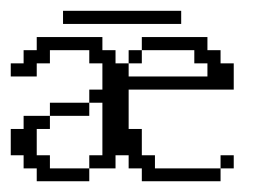

<svg xmlns="http://www.w3.org/2000/svg" viewBox="-20 -337 479 357"><path d="M390.1 -23.9V-48.3H414.6V-23.9ZM48.3 0V-23.9H23.9V-48.3H0V-97.2H23.9V-121.6H72.8V-97.2H48.3V-48.3H72.8V-23.9H146V0ZM72.8 -121.6V-146H146V-121.6ZM219.2 -219.2V-243.7H243.7V-219.2ZM243.7 0V-23.9H219.2V-48.3H194.8V-23.9H146V-48.3H170.4V-146H146V-170.4H170.4V-219.2H146V-243.7H72.8V-219.2H48.3V-194.8H0V-219.2H23.9V-243.7H48.3V-268.1H170.4V-243.7H194.8V-219.2H219.2V-194.8H365.7V-219.2H341.3V-243.7H243.7V-268.1H365.7V-243.7H390.1V-219.2H414.6V-170.4H219.2V-97.2H243.7V-48.3H268.1V-23.9H390.1V0ZM97.2 -292.5V-316.9H316.9V-292.5Z"/></svg>

Font: FS Mondwest Regular
Style: Regular
Weight: 400
Designer: NZWStudios2024
Foundry: https://fontstruct.com
Version: Version 1.0